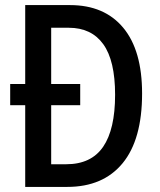

<svg xmlns="http://www.w3.org/2000/svg" viewBox="-20 -734 629 754"><path d="M255 -714Q390 -714 464 -625Q538 -536 538 -367Q538 -186 461.5 -93Q385 0 244 0H79V-321H20V-404H79V-714ZM250 -625H181V-404H295V-321H181V-89H240Q338 -89 385 -157.5Q432 -226 432 -362Q432 -496 385.5 -560.5Q339 -625 250 -625Z"/></svg>

Font: Noto Sans Lao Condensed Medium
Style: Regular
Weight: 500
Width: 3
Designer: Monotype Design Team
Foundry: Monotype Imaging Inc.
Version: Version 2.003; ttfautohint (v1.8.4.7-5d5b)